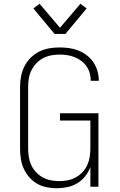

<svg xmlns="http://www.w3.org/2000/svg" viewBox="-20 -996 640 1024"><path d="M283 8Q256 8 228.5 2.5Q201 -3 177.5 -16.5Q154 -30 135.5 -51.5Q117 -73 106 -98Q95 -123 91 -150Q87 -177 87 -205V-530Q87 -559 92 -587Q97 -615 109.5 -640.5Q122 -666 142 -686.5Q162 -707 187.5 -720Q213 -733 241 -738Q269 -743 297 -743Q323 -743 348.5 -739.5Q374 -736 398 -726.5Q422 -717 443 -701Q464 -685 478 -664Q492 -643 499.5 -617.5Q507 -592 507 -567V-565H464V-566Q464 -587 458.5 -606.5Q453 -626 441 -643Q429 -660 412.5 -672Q396 -684 377 -691.5Q358 -699 338 -702Q318 -705 297 -705Q274 -705 251.5 -700.5Q229 -696 208.5 -685Q188 -674 172.5 -657Q157 -640 147 -619.5Q137 -599 133.5 -576Q130 -553 130 -530V-205Q130 -182 133.5 -159.5Q137 -137 146.5 -116Q156 -95 172 -78Q188 -61 208 -50Q228 -39 250.5 -34.5Q273 -30 296 -30Q319 -30 341.5 -34.5Q364 -39 384 -50Q404 -61 420 -78Q436 -95 445.5 -116Q455 -137 458.5 -159.5Q462 -182 462 -205V-353H300V-392H505V0H462V-105Q452 -78 434 -55.5Q416 -33 391.5 -18.5Q367 -4 339 2Q311 8 283 8ZM271 -815 158 -951 191 -976 300 -848 409 -976 442 -951 329 -815Z"/></svg>

Font: Iosevka Aile Extralight
Style: Regular
Weight: 200
Designer: Belleve Invis
Foundry: Belleve Invis
Version: Version 31.1.0; ttfautohint (v1.8.4)